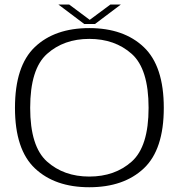

<svg xmlns="http://www.w3.org/2000/svg" viewBox="-20 -802 783 827"><path d="M364.5 4.5Q513 4.5 599.2 -76.5Q685.5 -157.5 685.5 -337.5Q685.5 -517.5 599.2 -599.2Q513 -681 364.5 -681Q216 -681 130.2 -599.5Q44.5 -518 44.5 -337.5Q44.5 -157.5 130.8 -76.5Q217 4.5 364.5 4.5ZM364.5 -41.5Q255 -41.5 182.5 -106.2Q110 -171 110 -337.5Q110 -505 182.5 -569.8Q255 -634.5 364.5 -634.5Q475 -634.5 547.5 -569.8Q620 -505 620 -337.5Q620 -171 547.5 -106.2Q475 -41.5 364.5 -41.5ZM343 -698.5H389L500.5 -782.5H455.5L366.5 -716.5L278 -782.5H231.5Z"/></svg>

Font: Anybody SemiExpanded Light
Style: Regular
Weight: 300
Width: 6
Version: Version 1.113;gftools[0.9.25]